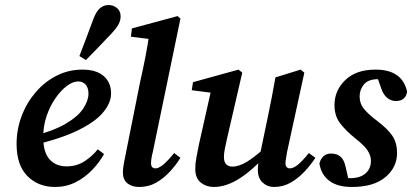

<svg xmlns="http://www.w3.org/2000/svg" viewBox="-20 -732 1640 764"><path d="M199 12Q132 12 89 -31.5Q46 -75 46 -159Q46 -217 66 -270Q86 -323 122 -365Q158 -407 205.5 -431Q253 -455 308 -455Q363 -455 392.5 -429.5Q422 -404 422 -360Q422 -323 390.5 -285Q359 -247 290.5 -213.5Q222 -180 111 -154L108 -189Q193 -211 242 -240Q291 -269 311.5 -300.5Q332 -332 332 -359Q332 -383 320.5 -395.5Q309 -408 291 -408Q270 -408 246 -390Q222 -372 200.5 -341Q179 -310 165.5 -270.5Q152 -231 152 -187Q152 -126 177 -98Q202 -70 245 -70Q286 -70 317.5 -91Q349 -112 369 -138L394 -119Q375 -85 346 -55Q317 -25 280 -6.5Q243 12 199 12ZM296 -509Q310 -546 324 -582.5Q338 -619 351 -655Q363 -687 378 -699.5Q393 -712 412 -712Q431 -712 445.5 -700Q460 -688 460 -667Q460 -650 451 -634Q442 -618 425 -600Q400 -573 374 -546.5Q348 -520 322 -493Z M534 12Q505 12 487 -2.5Q469 -17 469 -46Q469 -61 473 -82.5Q477 -104 484 -138L538 -408Q549 -456 558.5 -505Q568 -554 575 -603L613 -572L501 -586L505 -619L687 -668L698 -658L588 -127Q584 -112 582.5 -101Q581 -90 581 -82Q581 -62 599 -62Q624 -62 673 -123L698 -104Q680 -75 655.5 -48.5Q631 -22 601 -5Q571 12 534 12Z M831 12Q801 12 779 -5.5Q757 -23 757 -60Q757 -82 762 -108Q767 -134 772 -159L823 -386L837 -361L743 -373L748 -405L929 -455L944 -443L883 -179Q878 -157 874.5 -139Q871 -121 871 -107Q871 -87 880.5 -78Q890 -69 904 -69Q931 -69 963 -88.5Q995 -108 1043 -152L1047 -124Q989 -58 935 -23Q881 12 831 12ZM1070 12Q1044 12 1025 -5.5Q1006 -23 1006 -57Q1006 -72 1008.5 -87Q1011 -102 1016 -124L1047 -273Q1055 -310 1062 -348Q1069 -386 1076 -424L1176 -455L1191 -443L1122 -126Q1120 -112 1118 -101Q1116 -90 1116 -82Q1116 -72 1121 -67Q1126 -62 1133 -62Q1148 -62 1166 -77Q1184 -92 1209 -123L1235 -104Q1216 -75 1191 -48.5Q1166 -22 1136 -5Q1106 12 1070 12Z M1370 -4 1321 -28Q1336 -25 1348 -24Q1360 -23 1373 -23Q1413 -23 1434.5 -42Q1456 -61 1456 -92Q1456 -113 1442.5 -133.5Q1429 -154 1393 -182Q1357 -211 1334 -240.5Q1311 -270 1311 -314Q1311 -372 1354 -413.5Q1397 -455 1474 -455Q1581 -455 1600 -367Q1594 -330 1555 -330Q1537 -330 1521.5 -342Q1506 -354 1497 -380L1477 -437L1523 -414Q1507 -417 1485 -417Q1445 -417 1428 -396Q1411 -375 1411 -348Q1411 -320 1428 -299Q1445 -278 1482 -250Q1524 -218 1542 -190.5Q1560 -163 1560 -123Q1560 -66 1513.5 -27Q1467 12 1380 12Q1323 12 1290.5 -12.5Q1258 -37 1251 -81Q1255 -99 1267 -110Q1279 -121 1297 -121Q1320 -121 1334.5 -109Q1349 -97 1355 -69Z"/></svg>

Font: Lisu Bosa Black
Style: Italic
Weight: 900
Italic angle: -19°
Designer: David Morse, Annie Olsen, Victor Gaultney, Frank Grießhammer (Latin)
Foundry: SIL International
Version: Version 2.000